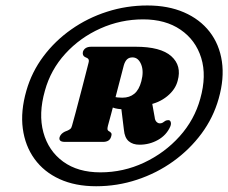

<svg xmlns="http://www.w3.org/2000/svg" viewBox="-20 -786 813 684"><path d="M322.5 -122.5Q398 -122.5 468.2 -145.8Q538.5 -169 597.2 -211.2Q656 -253.5 698 -310.2Q740 -367 759 -434.5Q779.5 -506.5 770.5 -567.2Q761.5 -628 726.8 -672.8Q692 -717.5 635.5 -742Q579 -766.5 505 -766.5Q430.5 -766.5 361.2 -744.2Q292 -722 234 -681.2Q176 -640.5 134.5 -585Q93 -529.5 74 -463Q53 -390 61.2 -328Q69.5 -266 103 -219.8Q136.5 -173.5 192.2 -148Q248 -122.5 322.5 -122.5ZM337.5 -172Q257.5 -172 205 -210.2Q152.5 -248.5 134.5 -314.5Q116.5 -380.5 140 -463Q160.5 -537.5 212.8 -594.8Q265 -652 337.5 -684.5Q410 -717 490 -717Q569.5 -717 623.2 -680.2Q677 -643.5 696.8 -579.8Q716.5 -516 693.5 -434.5Q673 -359.5 619.8 -300.2Q566.5 -241 493 -206.5Q419.5 -172 337.5 -172ZM613 -498.5Q605 -467 575.5 -443Q546 -419 505.5 -412Q483 -408.5 465.8 -402.5Q448.5 -396.5 425 -396.5Q398 -396.5 381.5 -403Q365 -409.5 354.5 -417L365.5 -455Q377.5 -444.5 387.2 -441.2Q397 -438 416 -438Q441.5 -438 458.5 -452Q475.5 -466 483.5 -496.5Q493 -532 482.8 -556.8Q472.5 -581.5 452 -581.5Q439.5 -581.5 432.2 -574.2Q425 -567 421 -553Q416.5 -535.5 411.2 -515.2Q406 -495 400.2 -473Q394.5 -451 388.5 -428Q382.5 -405 376.5 -382.2Q370.5 -359.5 364.5 -338Q362.5 -329.5 362.8 -326Q363 -322.5 366.5 -319.5L372.5 -316Q377.5 -311.5 377.5 -307.8Q377.5 -304 375.5 -298Q370 -280.5 347 -280.5H211.5Q187.5 -280.5 192.5 -298Q195 -304.5 199.5 -309Q204 -313.5 211 -317L221 -321Q226.5 -323.5 230.5 -326.8Q234.5 -330 236.5 -338Q243 -360.5 249 -383.5Q255 -406.5 261 -429.2Q267 -452 273 -474.8Q279 -497.5 284.5 -519.5Q290 -541.5 295.5 -562.5Q297.5 -569.5 296 -573.2Q294.5 -577 291 -579L282.5 -583Q272.5 -588.5 275.5 -602Q282 -619.5 305 -619.5H463Q552.5 -619.5 590.2 -585.8Q628 -552 613 -498.5ZM410 -416.5 519 -435 531 -368.5Q532 -357.5 537.5 -352Q543 -346.5 549.5 -346.5Q555 -346.5 559.5 -349Q564 -351.5 569 -355.5Q573.5 -358 580 -358Q586 -358 588.2 -351.2Q590.5 -344.5 586.5 -335Q573 -304.5 542.8 -287.5Q512.5 -270.5 477 -270.5Q453 -270.5 438.5 -283Q424 -295.5 421.5 -323Z"/></svg>

Font: Fraunces Wonky
Style: Italic
Weight: 900
Italic angle: -16°
Version: Version 1.000;[b76b70a41]